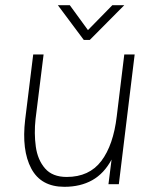

<svg xmlns="http://www.w3.org/2000/svg" viewBox="-20 -710 591 740"><path d="M303 -556 203 -690H249L319 -594L413 -690H459L326 -556ZM117 -251Q111 -196 118 -145Q125 -94 153.5 -61Q182 -28 237 -28Q324 -28 370.5 -89.5Q417 -151 430 -262L459 -500H499L438 0H398L410 -95Q381 -41 335.5 -15.5Q290 10 228 10Q138 10 100.5 -60.5Q63 -131 77 -249L108 -500H148Z"/></svg>

Font: Haskoy ExtraLight
Style: Italic
Weight: 200
Designer: Ertekin Erdin
Foundry: Ertekin Erdin
Version: Version 2.000; ttfautohint (v1.8.4.7-5d5b)